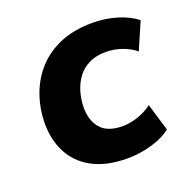

<svg xmlns="http://www.w3.org/2000/svg" viewBox="-98 -601 704 709"><g transform="rotate(-20 253.5 -246.5)"><path d="M288 11Q206 11 151 -18.5Q96 -48 69 -101Q42 -154 44 -224Q46 -280 65 -330.5Q84 -381 120 -420Q156 -459 210 -481.5Q264 -504 335 -504Q386 -504 432 -490Q478 -476 507 -452L461 -346Q440 -364 409 -375Q378 -386 345 -386Q307 -386 279.5 -372.5Q252 -359 234.5 -335.5Q217 -312 208.5 -283.5Q200 -255 199 -224Q198 -171 225 -139Q252 -107 313 -107Q340 -107 371.5 -117.5Q403 -128 428 -147L460 -40Q441 -24 412 -12.5Q383 -1 351 5Q319 11 288 11Z"/></g></svg>

Font: Nunito Sans 11pt ExtraBold
Style: Italic
Weight: 800
Italic angle: -9°
Version: Version 3.101;gftools[0.9.27]